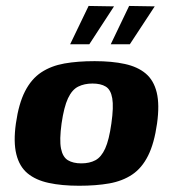

<svg xmlns="http://www.w3.org/2000/svg" viewBox="-20 -606 570 633"><path d="M240.9 6.4Q183.6 6.4 140.8 -2.9Q97.9 -12.1 70.9 -34.5Q43.9 -56.9 33.9 -97.3Q23.8 -137.6 32.4 -199Q41.7 -264.6 62.6 -305.2Q83.5 -345.9 116 -367.4Q148.5 -388.9 192.3 -396.7Q236.1 -404.4 292 -404.4Q349.3 -404.4 391.6 -395.1Q433.9 -385.9 460.5 -363.5Q487 -341.1 496.7 -301.1Q506.4 -261.1 497.8 -199Q488.5 -133.1 468.1 -92.5Q447.7 -51.8 415.7 -30.4Q383.8 -9.1 340.3 -1.3Q296.8 6.4 240.9 6.4ZM248 -67.4Q275.4 -67.4 294.7 -77.8Q314 -88.2 326.8 -116.4Q339.6 -144.5 347.2 -199Q355 -253.5 350.1 -282Q345.2 -310.5 328.7 -320.5Q312.3 -330.6 284.9 -330.6Q258.2 -330.6 237.9 -320.5Q217.6 -310.5 204.2 -282Q190.9 -253.5 183 -199Q175.5 -144.5 181.1 -116.4Q186.7 -88.2 203.8 -77.8Q221 -67.4 248 -67.4ZM345.1 -460 405.7 -586.4 490.1 -585 408 -460ZM211.2 -460 272.1 -586.4 355.9 -585 274.4 -460Z"/></svg>

Font: Genos Thin
Style: Italic
Weight: 100
Italic angle: -8°
Designer: Robert E. Leuschke
Foundry: Robert E. Leuschke
Version: Version 1.010